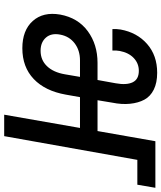

<svg xmlns="http://www.w3.org/2000/svg" viewBox="55 -844 789 940"><g transform="rotate(90 450.0 -374.5)"><path d="M229 -178.2Q274.4 -178.2 304.4 -209.5Q334.5 -240.7 344.2 -296.9L356.9 -371.1H275.9Q227.1 -371.1 192.6 -345Q158.2 -318.8 149.9 -273.9Q141.6 -230.5 164.6 -204.3Q187.5 -178.2 229 -178.2ZM216.8 -88.9Q128.9 -88.9 83.3 -139.9Q37.6 -190.9 51.8 -273.9Q67.9 -361.3 133.1 -409.2Q198.2 -457 288.1 -457H372.1L388.2 -545.9Q397.9 -599.1 383.3 -629.2Q368.7 -659.2 327.1 -659.2Q291 -659.2 264.6 -634.3Q238.3 -609.4 230 -565.9Q226.6 -547.4 228 -529.8H123Q121.6 -547.4 125 -569.8Q139.6 -650.4 195.8 -699.7Q252 -749 336.9 -749Q385.7 -749 419.2 -732.4Q452.6 -715.8 468.5 -686.3Q484.4 -656.7 488.5 -616.2Q492.7 -575.7 482.9 -527.8L471.2 -457H622.1L671.9 -740.2H899.9L884.8 -651.9H763.2L647 0H542L606.9 -371.1H456.1L443.8 -301.8Q425.8 -200.2 367.2 -144.5Q308.6 -88.9 216.8 -88.9Z"/></g></svg>

Font: SVN-Poppins Medium
Style: Italic
Weight: 500
Italic angle: -10°
Designer: Ninad Kale (Devanagari), Jonny Pinhorn (Latin)
Foundry: Indian Type Foundry
Version: Version 3.002 2017